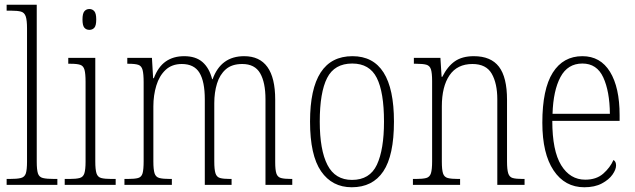

<svg xmlns="http://www.w3.org/2000/svg" viewBox="-20 -780 2680 810"><path d="M8 0V-25H19Q52 -25 68 -29Q84 -33 89 -48.5Q94 -64 94 -98V-660Q94 -695 88.5 -711Q83 -727 68.5 -731Q54 -735 27 -735H8V-760H135V-98Q135 -64 140 -48.5Q145 -33 161 -29Q177 -25 210 -25H222V0Z M357 -654Q344 -654 336 -663Q328 -672 328 -698Q328 -723 336 -732.5Q344 -742 357 -742Q370 -742 378 -732.5Q386 -723 386 -698Q386 -672 378 -663Q370 -654 357 -654ZM253 0V-25H272Q301 -25 316 -29Q331 -33 336 -49Q341 -65 341 -98V-435Q341 -469 336.5 -485.5Q332 -502 318.5 -506.5Q305 -511 278 -511H268V-536H382V-99Q382 -65 387 -49Q392 -33 407 -29Q422 -25 451 -25H468V0Z M505 0V-25H518Q548 -25 562.5 -29Q577 -33 581.5 -49Q586 -65 586 -100V-433Q586 -468 581.5 -485Q577 -502 563.5 -506.5Q550 -511 522 -511H517V-536H621L626 -450H629Q647 -498 679 -520.5Q711 -543 757 -543Q806 -543 834.5 -518Q863 -493 875 -446H877Q912 -543 1010 -543Q1141 -543 1141 -360V-96Q1141 -63 1146 -48Q1151 -33 1165.5 -29Q1180 -25 1209 -25H1213V0H1100V-361Q1100 -432 1077.5 -471Q1055 -510 1002 -510Q958 -510 932.5 -487.5Q907 -465 895.5 -427.5Q884 -390 884 -345V-99Q884 -65 889 -49Q894 -33 908.5 -29Q923 -25 951 -25H957V0H844V-361Q844 -436 821.5 -473Q799 -510 747 -510Q705 -510 678.5 -485Q652 -460 639.5 -419Q627 -378 627 -331V-99Q627 -65 632 -49Q637 -33 652.5 -29Q668 -25 698 -25H705V0Z M1464 10Q1381 10 1334.5 -57.5Q1288 -125 1288 -267Q1288 -543 1467 -543Q1642 -543 1642 -267Q1642 -124 1597 -57Q1552 10 1464 10ZM1465 -21Q1540 -21 1570 -85Q1600 -149 1600 -267Q1600 -391 1569.5 -451.5Q1539 -512 1466 -512Q1391 -512 1360 -451Q1329 -390 1329 -267Q1329 -147 1361.5 -84Q1394 -21 1465 -21Z M1722 0V-25H1734Q1763 -25 1778 -29Q1793 -33 1798 -49Q1803 -65 1803 -99V-438Q1803 -472 1798 -487.5Q1793 -503 1778.5 -507Q1764 -511 1736 -511H1726V-536H1838L1843 -456H1846Q1868 -500 1899 -521.5Q1930 -543 1979 -543Q2051 -543 2085 -498.5Q2119 -454 2119 -359V-99Q2119 -65 2124 -49Q2129 -33 2143 -29Q2157 -25 2186 -25H2193V0H2078V-361Q2078 -428 2054.5 -469Q2031 -510 1973 -510Q1909 -510 1876.5 -462.5Q1844 -415 1844 -331V-98Q1844 -64 1849 -48.5Q1854 -33 1869 -29Q1884 -25 1913 -25H1921V0Z M2445 10Q2363 10 2315.5 -61Q2268 -132 2268 -262Q2268 -404 2312 -473.5Q2356 -543 2437 -543Q2513 -543 2553.5 -477Q2594 -411 2594 -294V-270H2310Q2310 -144 2347.5 -83Q2385 -22 2449 -22Q2496 -22 2525 -47.5Q2554 -73 2568 -105Q2579 -99 2579 -82Q2579 -65 2564 -43.5Q2549 -22 2519 -6Q2489 10 2445 10ZM2553 -300Q2552 -395 2525 -453.5Q2498 -512 2437 -512Q2375 -512 2344.5 -455Q2314 -398 2311 -300Z"/></svg>

Font: Noto Serif Bengali Condensed ExtraLight
Style: Regular
Weight: 200
Width: 3
Designer: Juan Bruce, Universal Thirst, Indian Type Foundry and the Monotype Design Team.
Foundry: Monotype Imaging Inc.
Version: Version 2.003; ttfautohint (v1.8.4.7-5d5b)